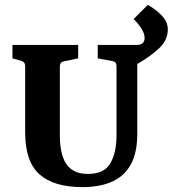

<svg xmlns="http://www.w3.org/2000/svg" viewBox="-20 -757 707 786"><path d="M31 -518V-573H300V-518L242 -506Q225 -503 225 -485V-203Q225 -154 236 -118.5Q247 -83 272.5 -64Q298 -45 340 -45Q407 -45 432 -89Q457 -133 457 -203V-486Q457 -504 441 -507L380 -518V-573H540Q572 -573 572 -602Q572 -620 558 -641.5Q544 -663 527 -679L585 -737Q619 -718 643 -692.5Q667 -667 667 -637Q667 -594 633 -561Q599 -528 542 -495V-210Q542 -130 514.5 -82Q487 -34 437 -12.5Q387 9 318 9Q200 9 141.5 -43.5Q83 -96 83 -215V-487Q83 -503 67 -508Z"/></svg>

Font: Rasa
Style: Bold
Weight: 700
Designer: Anna Giedrys (Yrsa+Rasa design), David Brezina (Yrsa art-direction, Rasa art-direction, design)
Foundry: Rosetta Type Foundry
Version: Version 2.004